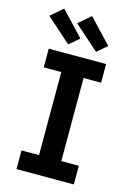

<svg xmlns="http://www.w3.org/2000/svg" viewBox="-144 -1059 787 1132"><g transform="rotate(15 250.0 -493.5)"><path d="M75 0V-114H182V-621H75V-735H425V-621H318V-114H425V0ZM349 -789 198 -923 272 -987 410 -841 375 -811ZM179 -789 28 -923 102 -987 240 -841Z"/></g></svg>

Font: Iosevka SS04 Heavy
Style: Regular
Weight: 900
Monospace: yes
Designer: Belleve Invis
Foundry: Belleve Invis
Version: Version 19.0.0; ttfautohint (v1.8.4)